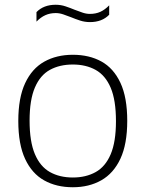

<svg xmlns="http://www.w3.org/2000/svg" viewBox="-20 -779 612 808"><path d="M286.5 9Q217.5 9 166 -19.8Q114.5 -48.5 85.8 -110Q57 -171.5 57 -270Q57 -367.5 85.8 -429Q114.5 -490.5 166.2 -519.5Q218 -548.5 286.5 -548.5Q355.5 -548.5 406.8 -520.2Q458 -492 486.8 -430.5Q515.5 -369 515.5 -270.5Q515.5 -173 486.8 -111.2Q458 -49.5 406.2 -20.2Q354.5 9 286.5 9ZM286.5 -32Q341.5 -32 382.5 -54.8Q423.5 -77.5 445.8 -129.8Q468 -182 468 -269Q468 -357.5 445.8 -409.8Q423.5 -462 382.5 -484.8Q341.5 -507.5 286.5 -507.5Q231 -507.5 190 -485Q149 -462.5 126.8 -410.5Q104.5 -358.5 104.5 -271.5Q104.5 -183 126.8 -130.5Q149 -78 190 -55Q231 -32 286.5 -32ZM358.5 -686Q337 -686 317 -692.5Q297 -699 279 -706.5Q262.5 -713 246.2 -718.5Q230 -724 214.5 -724Q190.5 -724 171 -715.2Q151.5 -706.5 133.5 -688V-728Q163.5 -759 214.5 -759Q236 -759 256 -752.2Q276 -745.5 294 -738Q311 -731.5 327 -726Q343 -720.5 358.5 -720.5Q383 -720.5 402.2 -729.2Q421.5 -738 439.5 -756.5V-717Q409.5 -686 358.5 -686Z"/></svg>

Font: Encode Sans SemiExpanded ExtraLight
Style: Regular
Weight: 250
Width: 6
Designer: Multiple Designers
Foundry: Impallari Type
Version: Version 3.002